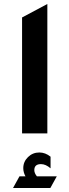

<svg xmlns="http://www.w3.org/2000/svg" viewBox="-20 -665 346 957"><path d="M90 0V-578L216 -645V0ZM45 272 77 214H107Q96 194 96 173Q96 141 119.5 118Q143 95 176 95Q206 95 232 116V174Q208 153 184 153Q151 153 151 183Q151 198 164 214H263L231 272Z"/></svg>

Font: Space Grotesk SemiBold
Style: Regular
Weight: 600
Designer: Florian Karsten
Foundry: Florian Karsten
Version: Version 2.000